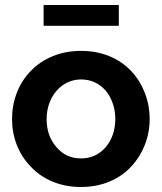

<svg xmlns="http://www.w3.org/2000/svg" viewBox="-20 -736 646 766"><path d="M454 -716H154V-633H454ZM504 -72Q539 -110 558 -158.5Q577 -207 577 -261Q577 -316 558 -365Q539 -414 504 -452Q467 -491 416 -512Q365 -533 303 -533Q241 -533 189.5 -511.5Q138 -490 102 -452Q66 -415 47 -365.5Q28 -316 28 -261Q28 -207 47 -158Q66 -109 102 -72Q138 -33 189.5 -11.5Q241 10 303 10Q365 10 416.5 -11.5Q468 -33 504 -72ZM206 -374Q224 -395 249 -407Q274 -419 303 -419Q362 -419 401 -375Q419 -354 429.5 -324.5Q440 -295 440 -262Q440 -194 401 -148Q362 -104 303 -104Q244 -104 206 -148Q166 -193 166 -261Q166 -294 176.5 -323.5Q187 -353 206 -374Z"/></svg>

Font: RT Raleway Bold
Style: Regular
Weight: 400
Designer: Matt McInerney, Pablo Impallari, Rodrigo Fuenzalida — Edited by Milan Moffatt in April 2016
Foundry: Matt McInerney, Pablo Impallari, Rodrigo Fuenzalida — Edited by Milan Moffatt in April 2016
Version: Version 3.001